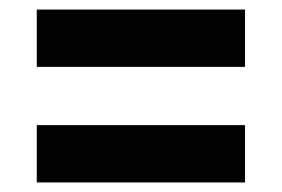

<svg xmlns="http://www.w3.org/2000/svg" viewBox="-20 -561 590 402"><path d="M57 -299H493V-179H57ZM57 -541H493V-421H57Z"/></svg>

Font: Golos UI VF
Style: Regular
Weight: 400
Designer: A.Korolkova, Vitaly Kuzmin
Foundry: ParaType Ltd
Version: Version 2.000